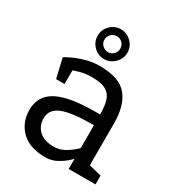

<svg xmlns="http://www.w3.org/2000/svg" viewBox="-174 -818 851 931"><g transform="rotate(30 251.5 -352.5)"><path d="M221.7 8Q132.2 8 86.1 -38Q40 -84 40 -153Q40 -233 108.7 -269Q177.3 -305 323.3 -305H348.3V-245Q224 -245 172 -223.6Q120 -202.2 120 -153Q120 -110.8 148 -83.9Q176 -57 231.7 -57ZM82 -403 52.5 -455Q52.5 -455 66.9 -463Q81.3 -471 106 -481.5Q130.7 -492 162.7 -500Q194.7 -508 230 -508L225 -442Q189.8 -442 161 -434.5Q132.2 -427 111.6 -417.5Q91 -408 82 -403ZM428.3 -245 348.3 -305Q348.3 -353 338.4 -383.2Q328.5 -413.5 302 -427.8Q275.5 -442 225 -442L230 -508Q340.7 -508 384.5 -454.5Q428.3 -401 428.3 -302ZM390 -163.3 416.7 -146.7Q416.7 -146.7 407.2 -131Q397.7 -115.3 379.9 -92.3Q362.2 -69.3 337.9 -46.3Q313.7 -23.3 284.2 -7.7Q254.7 8 221.7 8L231.7 -57Q263 -57 291.1 -73Q319.2 -89 341.8 -110.2Q364.3 -131.3 377.2 -147.3Q390 -163.3 390 -163.3ZM428.3 -45 348.3 -60V-305L428.3 -245ZM348.3 -60 428.3 -140V0H348.3ZM418.3 0 411.7 -70.8 498.3 -49.2V0ZM125 -346.7H77.5L52.5 -455H125ZM146.7 -630Q146.7 -664.3 171.1 -688.8Q195.6 -713.3 230 -713.3Q263.5 -713.3 288.4 -688.9Q313.3 -664.4 313.3 -630Q313.3 -596.7 288.4 -571.7Q263.5 -546.7 230 -546.7Q195.6 -546.7 171.1 -571.7Q146.7 -596.6 146.7 -630ZM184.8 -629.1Q184.8 -611.5 198.1 -598.7Q211.3 -585.8 230 -585.8Q247.8 -585.8 260.6 -598.6Q273.3 -611.4 273.3 -629.2Q273.3 -648.7 260.6 -661.5Q247.8 -674.3 230.1 -674.3Q211.3 -674.3 198.1 -661.5Q184.8 -648.7 184.8 -629.1Z"/></g></svg>

Font: Epunda Slab Light
Style: Regular
Weight: 300
Designer: Simon Atzbach
Foundry: typofactur
Version: Version 1.102